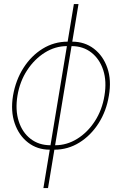

<svg xmlns="http://www.w3.org/2000/svg" viewBox="-20 -748 618 972"><path d="M231.9 9.8Q168.9 9.8 122.3 -26.1Q75.7 -62 54.4 -123.8Q33.2 -185.5 45.9 -263.7Q59.6 -342.8 98.9 -404.3Q138.2 -465.8 196 -501.5Q253.9 -537.1 322.3 -537.1H345.7Q408.7 -537.1 455.3 -501.5Q502 -465.8 523.4 -404.3Q544.9 -342.8 531.2 -263.7Q518.6 -185.5 479 -123.8Q439.5 -62 381.6 -26.1Q323.7 9.8 255.4 9.8ZM235.8 -12.7H259.3Q318.4 -12.7 370.8 -45.2Q423.3 -77.6 460.2 -134.5Q497.1 -191.4 508.8 -263.7Q521 -336.4 502.7 -392.8Q484.4 -449.2 442.6 -481.9Q400.9 -514.6 342.3 -514.6H318.8Q259.8 -514.6 207.3 -481.9Q154.8 -449.2 117.7 -392.8Q80.6 -336.4 68.4 -263.7Q56.6 -191.4 74.7 -134.5Q92.8 -77.6 134.8 -45.2Q176.8 -12.7 235.8 -12.7ZM199.7 204.1 354 -727.5H377.4L223.1 204.1Z"/></svg>

Font: Inter 24pt Thin
Style: Italic
Weight: 250
Italic angle: -9.3988°
Version: Version 4.001;git-66647c0bb